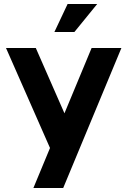

<svg xmlns="http://www.w3.org/2000/svg" viewBox="-20 -740 637 960"><path d="M230 0 10 -500H159L320 -133L285 -132L438 -500H587L296 200H147ZM318 -720H466L352 -580H252Z"/></svg>

Font: Uncut Sans VF
Style: Regular
Weight: 400
Designer: Kasper Nordkvist
Foundry: Uncut Type
Version: Version 1.100;FEAKit 1.0